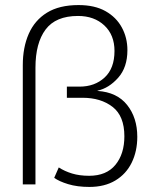

<svg xmlns="http://www.w3.org/2000/svg" viewBox="-20 -728 588 758"><path d="M365 -369Q442 -364 482 -313.5Q522 -263 522 -188Q522 -131 500 -86Q478 -41 435.5 -15.5Q393 10 333 10Q285 10 249 -1Q213 -12 194 -26L212 -67Q235 -52 264.5 -43Q294 -34 332 -34Q400 -34 435.5 -77Q471 -120 471 -190Q471 -270 424.5 -306Q378 -342 306 -342H244V-386H294Q354 -386 393 -422Q432 -458 432 -527Q432 -590 392 -627.5Q352 -665 288 -665Q200 -665 160 -611.5Q120 -558 120 -461V0H70V-471Q70 -541 93.5 -594.5Q117 -648 165.5 -678Q214 -708 290 -708Q354 -708 396.5 -684Q439 -660 461 -619.5Q483 -579 483 -530Q483 -462 446.5 -421Q410 -380 365 -370Z"/></svg>

Font: Prodigy Sans Light
Style: Regular
Weight: 300
Designer: Wei Huang
Foundry: Wei Huang
Version: Version 1.003; ttfautohint (v1.8.3)